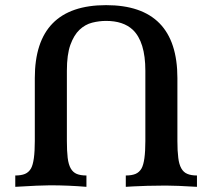

<svg xmlns="http://www.w3.org/2000/svg" viewBox="-20 -723 821 743"><path d="M742.2 0Q661.6 -4.9 621.6 -4.9Q585.9 -4.9 550.3 -3.9Q483.4 -1.5 466.8 0V-43.9Q489.7 -43.9 504.4 -50Q519 -56.2 527.8 -71.3Q542.5 -97.7 542.5 -177.2V-449.2Q542.5 -561.5 493.7 -607.9Q457 -642.1 390.6 -642.1Q363.8 -642.1 336.7 -635.3Q309.6 -628.4 287.8 -607.9Q266.1 -587.4 252.4 -549.6Q238.8 -511.7 238.8 -449.2V-177.2Q238.8 -138.2 241.9 -112.3Q245.1 -86.4 253.7 -71.3Q262.2 -56.2 276.9 -50Q291.5 -43.9 314.5 -43.9V0Q244.1 -5.9 173.8 -5.9Q135.7 -5.9 39.1 0V-43.9Q62 -43.9 76.7 -50Q91.3 -56.2 100.1 -71.3Q114.7 -97.7 114.7 -177.2V-420.9Q114.7 -703.1 390.6 -703.1Q666.5 -703.1 666.5 -420.9V-177.2Q666.5 -138.2 669.9 -112.3Q675.8 -62 704.6 -50.3Q719.2 -43.9 742.2 -43.9Z"/></svg>

Font: Kelvinch
Style: Bold
Weight: 700
Designer: Paul James Miller
Foundry: High-Logic / Made with FontCreator
Version: Version 3.501;March 28, 2021;FontCreator 13.0.0.2683 64-bit